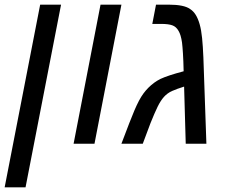

<svg xmlns="http://www.w3.org/2000/svg" viewBox="-22 -619 985 827"><path d="M151 -599H241L88 188H-2Z M411 -599H501L385 0H295Z M704 -599Q771 -599 797 -580Q811 -571 821 -555Q831 -539 838 -514.5Q845 -490 848.5 -455Q852 -420 854 -372L867 0H778L771 -246Q739 -236 719 -227Q699 -218 684.5 -202Q670 -186 657 -159.5Q644 -133 626 -88L593 0H501L535 -89Q547 -120 557 -143.5Q567 -167 576.5 -185Q586 -203 596 -216.5Q606 -230 617 -241Q641 -265 669 -279Q701 -294 769 -312Q768 -358 766 -389Q764 -420 762 -436Q757 -470 747 -486Q737 -504 720 -510Q703 -516 673 -516H634L650 -599Z"/></svg>

Font: Libra Sans Modern
Style: Italic
Weight: 400
Italic angle: -12°
Foundry: Stefan Peev, Context Ltd
Version: Version 1.000